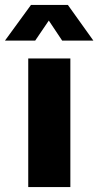

<svg xmlns="http://www.w3.org/2000/svg" viewBox="-55 -755 397 775"><path d="M229 -519V0H59V-519ZM322 -591H196L142 -672L87 -591H-35L70 -735H219Z"/></svg>

Font: Almarai ExtraBold
Style: Regular
Weight: 800
Designer: Boutros International 2019
Foundry: Created by Boutros International 2019
Version: Version 1.10